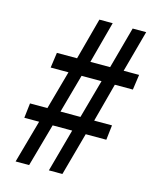

<svg xmlns="http://www.w3.org/2000/svg" viewBox="-109 -789 700 864"><g transform="rotate(15 241.5 -357.0)"><path d="M47 0H110L166 -200H257L202 0H265L320 -200H416L424 -269H341L389 -449H473L483 -520H411L464 -714H401L348 -520H256L308 -714H246L194 -520H100L90 -449H173L123 -269H42L34 -200H103ZM184 -269 234 -449H327L277 -269Z"/></g></svg>

Font: Noto Serif Condensed Extra
Style: Italic
Weight: 800
Width: 3
Italic angle: -12°
Designer: Monotype Design Team
Foundry: Monotype Imaging Inc.
Version: Version 1.901